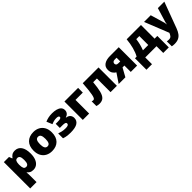

<svg xmlns="http://www.w3.org/2000/svg" viewBox="405 -2205 4088 4088"><g transform="rotate(-45 2449.0 -161.5)"><path d="M403.8 -563Q495.6 -563 547.9 -489.5Q600.1 -416 600.1 -277.8Q600.1 -183.6 573.7 -119.4Q547.4 -55.2 501.7 -22.7Q456.1 9.8 397.9 9.8Q339.4 9.8 307.1 -11Q274.9 -31.7 256.8 -54.2H251Q253.4 -35.2 255.1 -13.2Q256.8 8.8 256.8 38.1V240.2H65.9V-553.2H221.2L248 -482.9H256.8Q277.3 -515.1 311.8 -539.1Q346.2 -563 403.8 -563ZM332 -413.1Q290 -413.1 274.2 -383.3Q258.3 -353.5 256.8 -293.9V-278.8Q256.8 -212.9 272.7 -178.5Q288.6 -144 333 -144Q369.1 -144 387.5 -175.3Q405.8 -206.5 405.8 -279.8Q405.8 -352.5 387 -382.8Q368.2 -413.1 332 -413.1Z M1237.3 -277.8Q1237.3 -139.2 1163.1 -64.7Q1088.9 9.8 960 9.8Q880.4 9.8 818.1 -23.7Q755.9 -57.1 720.5 -121.3Q685.1 -185.5 685.1 -277.8Q685.1 -415 759.3 -489Q833.5 -563 962.9 -563Q1042.5 -563 1104.5 -529.8Q1166.5 -496.6 1201.9 -433.1Q1237.3 -369.6 1237.3 -277.8ZM878.9 -277.8Q878.9 -207 897.9 -169.4Q917 -131.8 961.9 -131.8Q1006.3 -131.8 1024.7 -169.4Q1043 -207 1043 -277.8Q1043 -348.6 1024.4 -384.8Q1005.9 -420.9 960.9 -420.9Q917.5 -420.9 898.2 -384.8Q878.9 -348.6 878.9 -277.8Z M1525.4 -563Q1593.3 -563 1648.9 -548.1Q1704.6 -533.2 1737.5 -500.5Q1770.5 -467.8 1770.5 -413.1Q1770.5 -368.2 1742.9 -336.2Q1715.3 -304.2 1670.4 -292V-287.1Q1736.3 -277.8 1764.9 -241.5Q1793.5 -205.1 1793.5 -157.2Q1793.5 -76.7 1727.1 -33.4Q1660.6 9.8 1516.1 9.8Q1465.8 9.8 1430.9 5.9Q1396 2 1369.1 -5.1Q1342.3 -12.2 1315.4 -21V-167Q1348.6 -155.8 1396 -143.8Q1443.4 -131.8 1505.4 -131.8Q1547.9 -131.8 1568.6 -139.9Q1589.4 -147.9 1595.7 -159.2Q1602.1 -170.4 1602.1 -179.2Q1602.1 -194.3 1594.5 -204.3Q1586.9 -214.4 1564.2 -219.7Q1541.5 -225.1 1495.1 -225.1H1423.3V-349.1H1483.4Q1543 -349.1 1566.7 -359.1Q1590.3 -369.1 1590.3 -390.1Q1590.3 -407.2 1573.2 -417Q1556.2 -426.8 1517.1 -426.8Q1477.5 -426.8 1442.6 -418Q1407.7 -409.2 1369.1 -392.1L1315.4 -521Q1364.7 -542 1414.1 -552.5Q1463.4 -563 1525.4 -563Z M2301.3 -553.2V-411.1H2081.1V0H1890.1V-553.2Z M2916.5 0H2725.6V-411.1H2613.3Q2600.1 -257.8 2576.9 -165.3Q2553.7 -72.8 2509.8 -31.5Q2465.8 9.8 2389.6 9.8Q2339.8 9.8 2303.2 -4.9V-147Q2313 -142.1 2323.5 -140.1Q2334 -138.2 2346.2 -138.2Q2358.4 -138.2 2369.1 -146Q2379.9 -153.8 2389.9 -177.2Q2399.9 -200.7 2408.7 -246.3Q2417.5 -292 2425.8 -366.7Q2434.1 -441.4 2441.4 -553.2H2916.5Z M3172.4 0H2970.2L3112.3 -210Q3074.2 -231 3046.9 -272Q3019.5 -313 3019.5 -376Q3019.5 -463.9 3084.5 -508.5Q3149.4 -553.2 3261.2 -553.2H3525.4V0H3334.5V-191.9H3278.3ZM3210.4 -370.1Q3210.4 -349.6 3225.6 -333.3Q3240.7 -316.9 3280.3 -316.9H3334.5V-428.2H3279.3Q3242.7 -428.2 3226.6 -411.1Q3210.4 -394 3210.4 -370.1Z M4194.3 -553.2V-142.1H4276.4V203.1H4109.4V0H3770.5V203.1H3603.5V-142.1H3652.3Q3695.3 -215.8 3724.6 -325Q3753.9 -434.1 3764.2 -553.2ZM4003.4 -411.1H3911.1Q3901.9 -339.8 3886.2 -276.6Q3870.6 -213.4 3843.3 -142.1H4003.4Z M4287.1 -553.2H4488.3L4582 -235.8Q4585 -225.6 4587.6 -208.5Q4590.3 -191.4 4591.3 -175.8H4595.2Q4597.7 -195.8 4600.8 -210.7Q4604 -225.6 4606.9 -234.9L4703.1 -553.2H4897.9L4679.2 35.2Q4653.8 102.5 4620.4 148.2Q4586.9 193.8 4537.8 217Q4488.8 240.2 4416 240.2Q4389.6 240.2 4370.8 237.5Q4352.1 234.9 4337.9 231.9V82Q4348.6 84 4364.3 85.9Q4379.9 87.9 4397 87.9Q4444.3 87.9 4466.6 60.3Q4488.8 32.7 4502.9 -2.9L4504.9 -7.8Z"/></g></svg>

Font: Open Sans ExtraBold
Style: Regular
Weight: 800
Designer: Monotype Design Team
Foundry: Monotype Imaging Inc.
Version: Version 3.003; ttfautohint (v1.8.4)